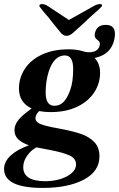

<svg xmlns="http://www.w3.org/2000/svg" viewBox="-51 -677 584 942"><path d="M-31 152Q-31 116 1.5 86Q34 56 91 36Q57 24 38.5 6.5Q20 -11 20 -38Q20 -60 34 -81Q48 -102 78 -125L104 -145Q42 -174 42 -243Q42 -294 70 -338Q98 -382 153.5 -408.5Q209 -435 286 -435Q356 -435 398 -405.5Q440 -376 440 -320Q440 -268 411.5 -224Q383 -180 328 -153.5Q273 -127 197 -127Q169 -127 141 -132Q123 -114 123 -98Q123 -78 148.5 -68Q174 -58 230 -48L256 -43Q312 -32 349 -19Q386 -6 411.5 20Q437 46 437 90Q437 164 360 204.5Q283 245 158 245Q-31 245 -31 152ZM322 130Q322 100 290 85.5Q258 71 195 59L128 46Q102 59 82.5 86.5Q63 114 63 143Q63 211 168 212Q233 212 277.5 188Q322 164 322 130ZM294 -237Q308 -276 308 -339Q308 -405 267 -405Q214 -405 188 -326Q173 -278 173 -223Q173 -158 216 -158Q244 -158 262.5 -178.5Q281 -199 294 -237ZM439 -459Q441 -472 426 -482Q411 -492 414 -510Q421 -555 468 -555Q520 -555 512 -496Q499 -400 390 -389L351 -427Q382 -416 408.5 -423.5Q435 -431 439 -459ZM245 -519 206 -567Q187 -593 163 -619Q142 -645 142 -648Q142 -657 156 -657Q170 -657 187 -645L287 -579L405 -645Q424 -657 439 -657Q450 -657 450 -650Q450 -644 417 -616Q387 -590 364 -567L311 -519Q292 -501 275 -501Q259 -501 245 -519Z"/></svg>

Font: Unna
Style: Bold Italic
Weight: 700
Italic angle: -8.05°
Designer: Jorge de Buen Unna
Foundry: Omnibus-Type
Version: Version 2.008